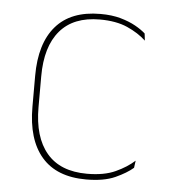

<svg xmlns="http://www.w3.org/2000/svg" viewBox="-43 -534 512 583"><g transform="rotate(5 213.0 -243.0)"><path d="M240.5 9.5Q150.5 9.5 104.8 -43.5Q59 -96.5 59 -196V-290.5Q59 -389.5 104.8 -442.2Q150.5 -495 240.5 -495Q275.5 -495 302 -487.5Q328.5 -480 347.8 -469.2Q367 -458.5 379 -447.5L381.5 -426Q358.5 -447.5 324.2 -462.8Q290 -478 240 -478Q160 -478 118.8 -429.8Q77.5 -381.5 77.5 -290.5V-196.5Q77.5 -105.5 118.8 -56.8Q160 -8 241.5 -8Q293.5 -8 328 -23.8Q362.5 -39.5 385.5 -60.5L382.5 -38.5Q363 -21.5 328.8 -6Q294.5 9.5 240.5 9.5Z"/></g></svg>

Font: Anek Devanagari Medium Thin
Style: Regular
Weight: 250
Version: Version 1.003